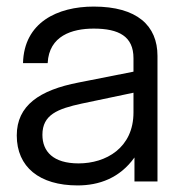

<svg xmlns="http://www.w3.org/2000/svg" viewBox="-20 -552 546 584"><path d="M389 0H459V-382C459 -474 397 -532 265 -532C155 -532 53 -484 50 -360H125C129 -443 199 -465 265 -465C342 -465 386 -441 386 -375V-334L219 -301C100 -278 31 -231 31 -140C31 -44 100 12 216 12C281 12 344 -10 389 -73ZM109 -142C109 -203 155 -221 229 -237L386 -270V-210C386 -102 302 -55 219 -55C142 -55 109 -91 109 -142Z"/></svg>

Font: Aspekta 350
Style: Regular
Weight: 350
Designer: Ivo Dolenc
Version: Version 2.000